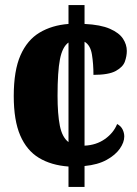

<svg xmlns="http://www.w3.org/2000/svg" viewBox="-20 -734 537 754"><path d="M249 -80Q181 -85 133 -114Q85 -143 59.5 -202Q34 -261 34 -357Q34 -457 60.5 -517Q87 -577 135.5 -606Q184 -635 249 -640V-714H312V-640Q375 -637 411.5 -621Q448 -605 463 -582Q478 -559 478 -534Q478 -514 470.5 -492.5Q463 -471 435 -455.5Q407 -440 347 -440Q347 -483 341 -520Q335 -557 312 -570V-162Q358 -164 392 -188Q426 -212 440 -247Q455 -239 461.5 -225.5Q468 -212 468 -198Q468 -175 450.5 -150Q433 -125 398.5 -106Q364 -87 312 -82V0H249ZM249 -567Q225 -550 215.5 -501.5Q206 -453 206 -358Q206 -286 215 -240.5Q224 -195 249 -176Z"/></svg>

Font: Noto Serif Hebrew Condensed Black
Style: Regular
Weight: 900
Width: 3
Designer: Monotype Design Team
Foundry: Monotype Imaging Inc.
Version: Version 2.004; ttfautohint (v1.8.4.7-5d5b)